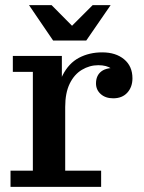

<svg xmlns="http://www.w3.org/2000/svg" viewBox="-20 -728 562 748"><path d="M21 0V-63H108V-448H30V-510H221V-335L234 -338V-63H374V0ZM199 -311Q200 -388 224 -435Q248 -482 288 -503Q328 -524 378 -524Q431 -524 463.5 -497Q496 -470 496 -423Q496 -389 476 -367Q456 -345 421 -345Q391 -345 372.5 -361.5Q354 -378 354 -403Q354 -434 375 -450Q396 -466 440 -463L434 -423Q432 -448 413.5 -461Q395 -474 363 -474Q329 -474 299 -456Q269 -438 251.5 -402Q234 -366 234 -311ZM187 -570 93 -708H181L288 -600H233L341 -708H411L316 -570Z"/></svg>

Font: Montagu Slab 120pt Medium
Style: Regular
Weight: 500
Designer: Florian Karsten
Foundry: Florian Karsten
Version: Version 1.000